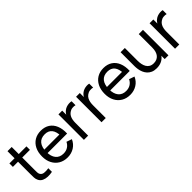

<svg xmlns="http://www.w3.org/2000/svg" viewBox="204 -1776 2878 2878"><g transform="rotate(-45 1642.5 -337.5)"><path d="M371.5 0Q323.5 9.5 276.8 7.8Q230 6 193.5 -11.2Q157 -28.5 138 -65Q122 -97 120.8 -129.8Q119.5 -162.5 119.5 -204V-690H208.5V-208Q208.5 -175 209.2 -151.5Q210 -128 219.5 -111Q237.5 -79 276.8 -73.5Q316 -68 371.5 -76.5ZM10 -466.5V-540H371.5V-466.5Z M693 15Q613.5 15 554.2 -20.2Q495 -55.5 462 -118.8Q429 -182 429 -266.5Q429 -355 461.5 -419.8Q494 -484.5 552.2 -519.8Q610.5 -555 689 -555Q770.5 -555 827.8 -517.5Q885 -480 913.8 -410.5Q942.5 -341 938.5 -245H848.5V-277Q847 -376.5 808 -425.8Q769 -475 692 -475Q609.5 -475 566.5 -422Q523.5 -369 523.5 -270Q523.5 -174.5 566.5 -122Q609.5 -69.5 689 -69.5Q742.5 -69.5 782 -94Q821.5 -118.5 844 -164.5L929.5 -135Q898 -63.5 834.8 -24.2Q771.5 15 693 15ZM493.5 -245V-316.5H892.5V-245Z M1049.5 0V-540H1129V-409.5L1116 -426.5Q1125.5 -451.5 1140.8 -472.5Q1156 -493.5 1175 -507Q1196 -524 1222.5 -533Q1249 -542 1276.5 -543.8Q1304 -545.5 1328 -540V-456.5Q1300 -464 1266.5 -460.5Q1233 -457 1204.5 -436Q1178.5 -417.5 1164.2 -391Q1150 -364.5 1144.5 -333.8Q1139 -303 1139 -271V0Z M1423 0V-540H1502.5V-409.5L1489.5 -426.5Q1499 -451.5 1514.2 -472.5Q1529.5 -493.5 1548.5 -507Q1569.5 -524 1596 -533Q1622.5 -542 1650 -543.8Q1677.5 -545.5 1701.5 -540V-456.5Q1673.5 -464 1640 -460.5Q1606.5 -457 1578 -436Q1552 -417.5 1537.8 -391Q1523.5 -364.5 1518 -333.8Q1512.5 -303 1512.5 -271V0Z M2020.5 15Q1941 15 1881.8 -20.2Q1822.5 -55.5 1789.5 -118.8Q1756.5 -182 1756.5 -266.5Q1756.5 -355 1789 -419.8Q1821.5 -484.5 1879.8 -519.8Q1938 -555 2016.5 -555Q2098 -555 2155.2 -517.5Q2212.5 -480 2241.2 -410.5Q2270 -341 2266 -245H2176V-277Q2174.5 -376.5 2135.5 -425.8Q2096.5 -475 2019.5 -475Q1937 -475 1894 -422Q1851 -369 1851 -270Q1851 -174.5 1894 -122Q1937 -69.5 2016.5 -69.5Q2070 -69.5 2109.5 -94Q2149 -118.5 2171.5 -164.5L2257 -135Q2225.5 -63.5 2162.2 -24.2Q2099 15 2020.5 15ZM1821 -245V-316.5H2220V-245Z M2582 14Q2530 14 2492.8 -2.5Q2455.5 -19 2431 -46.5Q2406.5 -74 2392.5 -107.5Q2378.5 -141 2372.8 -176Q2367 -211 2367 -241.5V-540H2457V-269.5Q2457 -231.5 2464 -196Q2471 -160.5 2487.8 -132Q2504.5 -103.5 2532.8 -87Q2561 -70.5 2603.5 -70.5Q2637 -70.5 2664.5 -82Q2692 -93.5 2711.5 -116.2Q2731 -139 2741.5 -174Q2752 -209 2752 -255.5L2810.5 -237.5Q2810.5 -159.5 2782.2 -103Q2754 -46.5 2702.8 -16.2Q2651.5 14 2582 14ZM2762 0V-144.5H2752V-540H2841.5V0Z M2981.5 0V-540H3061V-409.5L3048 -426.5Q3057.5 -451.5 3072.8 -472.5Q3088 -493.5 3107 -507Q3128 -524 3154.5 -533Q3181 -542 3208.5 -543.8Q3236 -545.5 3260 -540V-456.5Q3232 -464 3198.5 -460.5Q3165 -457 3136.5 -436Q3110.5 -417.5 3096.2 -391Q3082 -364.5 3076.5 -333.8Q3071 -303 3071 -271V0Z"/></g></svg>

Font: Manrope ExtraLight Medium
Style: Regular
Weight: 500
Version: Version 4.504